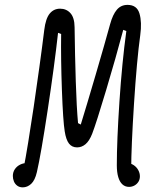

<svg xmlns="http://www.w3.org/2000/svg" viewBox="-20 -774 660 807"><path d="M34 -34.5Q34 -50 42.2 -62.5Q50.5 -75 64.5 -82Q78.5 -89 96 -89L78.5 -62.5Q87.5 -108 98.5 -175.5Q109.5 -243 121.5 -323.5Q133.5 -405.5 145.5 -492Q157.5 -578.5 166 -648Q172 -696.5 189 -717Q206 -737.5 232.5 -737.5Q259 -737.5 276 -718.8Q293 -700 293.5 -660Q295 -542 298.5 -431.8Q302 -321.5 308 -256.5L319.5 -250.5Q343 -326.5 382 -459.5Q421 -592.5 443 -673Q454 -713 471.2 -733.2Q488.5 -753.5 516 -753.5Q555.5 -753.5 566.2 -717.2Q577 -681 569.5 -626.5Q555 -521 543.2 -337.5Q531.5 -154 531.5 -63L512.5 -88.5Q529 -88.5 541.5 -80.2Q554 -72 561 -59.2Q568 -46.5 568 -33Q568 -20 561.8 -10Q555.5 0 545 5.8Q534.5 11.5 522.5 11.5Q506 11.5 494.5 1Q483 -9.5 477 -29.8Q471 -50 471 -79.5Q471 -181 482 -346.8Q493 -512.5 511 -643.5L498 -648.5Q467.5 -533.5 426 -394.8Q384.5 -256 367.5 -212Q355.5 -181.5 339.5 -168Q323.5 -154.5 304 -154.5Q282.5 -154.5 270 -170.5Q257.5 -186.5 252 -222Q245 -264.5 240.2 -395.2Q235.5 -526 237 -631L224 -636Q209 -500 180.5 -312Q152 -124 135 -50.5Q127 -16 111 -1.2Q95 13.5 75.5 13.5Q62 13.5 52.5 6.5Q43 -0.5 38.5 -11.5Q34 -22.5 34 -34.5Z"/></svg>

Font: Monaspace Radon Var
Style: Regular
Weight: 400
Designer: Riley Cran and the Lettermatic Team
Version: Version 1.000 (Monaspace Radon Var)